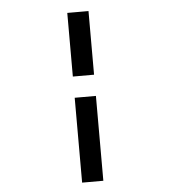

<svg xmlns="http://www.w3.org/2000/svg" viewBox="-63 -938 1127 1127"><g transform="rotate(-5 500.0 -375.0)"><path d="M395 -250V-247.5ZM395 -247.5V-240ZM375 -875H500V-500H375ZM375 -375H500V125H375Z"/></g></svg>

Font: Dogica
Style: Regular
Weight: 400
Monospace: yes
Designer: Roberto Mocci
Version: Version 001.012